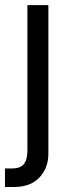

<svg xmlns="http://www.w3.org/2000/svg" viewBox="-47 -536 273 760"><path d="M61.5 -515.6H144.5V72.3Q144.5 128.4 109.4 166.3Q74.2 204.1 8.8 204.1H-27.3V130.9H1Q32.7 130.9 47.1 113.8Q61.5 96.7 61.5 59.6Z"/></svg>

Font: Inter Display
Style: Regular
Weight: 400
Designer: Rasmus Andersson
Foundry: rsms
Version: Version 4.001;git-9221beed3